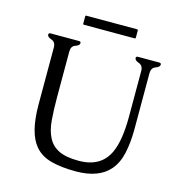

<svg xmlns="http://www.w3.org/2000/svg" viewBox="-122 -940 1002 1067"><g transform="rotate(15 379.5 -406.5)"><path d="M114.3 -287.1V-614.3Q114.3 -645.5 89.8 -654.1Q65.4 -662.6 65.4 -675.3Q65.4 -685.5 75.7 -685.5H241.2Q251 -685.5 251 -675.3Q251 -662.6 227.1 -654.5Q203.1 -646.5 203.1 -615.2V-352.1Q203.1 -277.3 208 -219.7Q212.9 -162.1 233.4 -122.6Q253.4 -83 294.9 -62.5Q336.4 -42 409.7 -42Q538.6 -42 584.5 -143.6Q617.2 -214.8 617.2 -352.1V-613.8Q617.2 -645 592.8 -653.8Q568.4 -662.6 568.4 -675.3Q568.4 -685.5 578.6 -685.5H703.1Q712.9 -685.5 712.9 -675.3Q712.9 -662.6 688.7 -653.8Q664.6 -645 664.6 -613.8V-287.1Q664.1 -214.4 651.1 -154.1Q638.2 -93.8 603.5 -52.7Q541.5 19 409.7 19Q326.2 19 267.6 3.4Q209 -12.2 173.8 -53.2Q114.3 -122.1 114.3 -287.1ZM242.7 -832H535.6Q540.5 -832 540.5 -826.7V-784.7Q540.5 -779.8 535.6 -779.8H242.7Q237.8 -779.8 237.8 -784.7V-826.7Q237.8 -832 242.7 -832Z"/></g></svg>

Font: Caudex
Style: Regular
Weight: 400
Version: Version 1.01